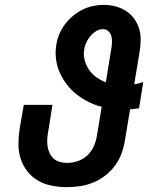

<svg xmlns="http://www.w3.org/2000/svg" viewBox="-20 -763 640 791"><path d="M255 8Q224 8 193 2Q162 -4 136.5 -19Q111 -34 92.5 -57.5Q74 -81 65 -109.5Q56 -138 56 -169.5Q56 -201 61 -233L78 -331H196Q192 -302 187 -273.5Q182 -245 178 -217Q175 -202 174.5 -186.5Q174 -171 176.5 -157Q179 -143 185.5 -130Q192 -117 203 -108Q214 -99 228 -95.5Q242 -92 257 -92Q279 -92 301 -99.5Q323 -107 340 -123Q357 -139 366.5 -160.5Q376 -182 379 -203L399 -323Q371 -330 345 -343Q319 -356 296.5 -373.5Q274 -391 256.5 -413.5Q239 -436 227 -462Q215 -488 211 -518Q207 -548 212 -578Q215 -600 224 -621.5Q233 -643 247 -662Q261 -681 279.5 -696.5Q298 -712 318.5 -722.5Q339 -733 362 -738Q385 -743 407 -743Q431 -743 454.5 -737Q478 -731 498 -718.5Q518 -706 532 -687Q546 -668 553 -645.5Q560 -623 559.5 -598Q559 -573 555 -549L533 -416Q543 -417 552 -419.5Q561 -422 570 -425L553 -317Q544 -316 534.5 -314.5Q525 -313 516 -313L495 -187Q491 -160 481.5 -133Q472 -106 455 -82.5Q438 -59 414.5 -40.5Q391 -22 364 -11Q337 0 309.5 4Q282 8 255 8ZM416 -424 439 -565Q441 -578 441.5 -590.5Q442 -603 438.5 -615Q435 -627 426 -635Q417 -643 404 -643Q389 -643 375.5 -634.5Q362 -626 352 -614Q342 -602 335.5 -588Q329 -574 327 -559Q323 -537 329 -514.5Q335 -492 347.5 -474.5Q360 -457 377.5 -444.5Q395 -432 416 -424Z"/></svg>

Font: Iosevka Etoile Oblique
Style: Bold
Weight: 700
Italic angle: -9°
Designer: Belleve Invis
Foundry: Belleve Invis
Version: Version 15.5.2; ttfautohint (v1.8.4)